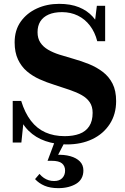

<svg xmlns="http://www.w3.org/2000/svg" viewBox="-20 -740 650 997"><path d="M316 -33Q360 -33 392.5 -45Q425 -57 443 -84Q461 -111 461 -154Q461 -187 446 -209Q431 -231 404.5 -246Q378 -261 341 -273.5Q304 -286 261 -300Q222 -312 185.5 -328.5Q149 -345 120 -369.5Q91 -394 73.5 -431Q56 -468 56 -520Q56 -583 87.5 -627.5Q119 -672 171.5 -696Q224 -720 287 -720Q347 -720 390 -702.5Q433 -685 461 -654Q489 -623 506 -581L470 -605L483 -710H526V-526H485Q473 -573 447 -607Q421 -641 384 -659Q347 -677 302 -677Q261 -677 232.5 -664.5Q204 -652 189.5 -629Q175 -606 175 -573Q175 -541 189.5 -519Q204 -497 229.5 -482Q255 -467 288 -456.5Q321 -446 360 -435Q403 -423 442.5 -407Q482 -391 514 -366.5Q546 -342 564.5 -305.5Q583 -269 583 -215Q583 -147 550 -96Q517 -45 459.5 -17.5Q402 10 327 10Q267 10 216 -7.5Q165 -25 128.5 -61Q92 -97 73 -152L103 -117L91 0H46V-216H90Q109 -154 140.5 -113Q172 -72 216 -52.5Q260 -33 316 -33ZM317 -4 274 79 270 64Q313 62 345 71Q377 80 395 98.5Q413 117 413 145Q413 168 403.5 185.5Q394 203 376 214Q358 225 334.5 231Q311 237 283 237Q241 237 211.5 224.5Q182 212 162 190L185 163Q196 176 208 184Q220 192 233 196Q246 200 261 200Q289 200 303.5 184.5Q318 169 318 146Q318 122 302 108.5Q286 95 248 95H227L264 -4Z"/></svg>

Font: Roboto Serif 144pt SemiBold
Style: Regular
Weight: 600
Version: Version 1.008